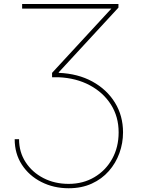

<svg xmlns="http://www.w3.org/2000/svg" viewBox="-20 -748 721 983"><path d="M55.2 -35.2H77.6Q77.6 30.8 111.3 82.5Q145 134.3 202.4 163.8Q259.8 193.4 331.5 193.4Q405.3 193.4 463.1 159.2Q521 125 554.2 65.4Q587.4 5.9 587.4 -70.3Q587.4 -150.4 548.1 -212.4Q508.8 -274.4 439.5 -311.5Q370.1 -348.6 279.8 -352.5H246.6V-375L563 -717.8V-704.1H93.3V-727.5H586.4V-709L280.8 -377.9V-375Q378.9 -371.1 452.9 -330.6Q526.9 -290 568.4 -222.7Q609.9 -155.3 609.9 -70.3Q609.9 -15.1 591.3 36.1Q572.8 87.4 537.1 127.9Q501.5 168.5 449.7 192.1Q397.9 215.8 331.5 215.8Q254.9 215.8 191.9 183.8Q128.9 151.9 92 95.2Q55.2 38.6 55.2 -35.2Z"/></svg>

Font: Inter 18pt Thin
Style: Regular
Weight: 250
Designer: Rasmus Andersson
Foundry: rsms
Version: Version 4.001;git-66647c0bb